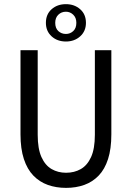

<svg xmlns="http://www.w3.org/2000/svg" viewBox="-20 -900 640 932"><path d="M300.7 12Q252.5 12 212.2 -2.4Q171.9 -16.8 142.1 -47.5Q112.3 -78.2 95.9 -128Q79.5 -177.7 79.5 -248.2V-656.3H163V-245.9Q163 -178.1 181.2 -137.6Q199.4 -97.2 230.6 -79.3Q261.7 -61.4 300.7 -61.4Q340.7 -61.4 372.2 -79.3Q403.7 -97.2 422.1 -137.6Q440.5 -178.1 440.5 -245.9V-656.3H520.5V-248.2Q520.5 -177.7 504.5 -128Q488.5 -78.2 458.8 -47.5Q429.2 -16.8 389.1 -2.4Q348.9 12 300.7 12ZM300 -698.5Q258 -698.5 230.4 -723.7Q202.8 -748.8 202.8 -789.2Q202.8 -830.5 230.4 -855.1Q258 -879.8 300 -879.8Q341.4 -879.8 369.3 -855.1Q397.2 -830.5 397.2 -789.2Q397.2 -748.8 369.3 -723.7Q341.4 -698.5 300 -698.5ZM300 -735.2Q320.4 -735.2 335.5 -749.1Q350.6 -762.9 350.6 -789.2Q350.6 -814.1 335.5 -828.6Q320.4 -843.1 300 -843.1Q278.3 -843.1 263.2 -828.6Q248.1 -814.1 248.1 -789.2Q248.1 -762.9 263.2 -749.1Q278.3 -735.2 300 -735.2Z"/></svg>

Font: Source Code Pro ExtraLight
Style: Regular
Weight: 200
Monospace: yes
Designer: Paul D. Hunt, Teo Tuominen
Foundry: Adobe
Version: Version 1.026;hotconv 1.1.0;makeotfexe 2.6.0